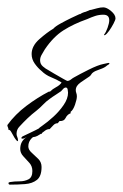

<svg xmlns="http://www.w3.org/2000/svg" viewBox="-48 -329 334 522"><path d="M0 55Q-4 53 -8.5 45.5Q-13 38 -17 30.5Q-21 23 -25 24Q-25 20 -26.5 17Q-28 14 -28 11Q-7 -18 23.5 -41Q54 -64 85 -80H88Q95 -87 104.5 -92Q114 -97 119 -104V-105Q106 -113 91 -119Q76 -125 65 -136Q55 -144 46.5 -156Q38 -168 38 -182Q38 -204 59 -222.5Q80 -241 97 -251Q102 -257 116.5 -265Q131 -273 146.5 -280.5Q162 -288 169 -291V-290Q176 -295 185 -297L197 -302H199Q207 -304 216 -306.5Q225 -309 233 -309Q242 -309 254 -299Q266 -289 266 -279Q266 -275 260.5 -264.5Q255 -254 248.5 -245Q242 -236 238 -234Q237 -234 236.5 -233.5Q236 -233 235 -233V-235Q240 -241 244.5 -253.5Q249 -266 249 -274Q249 -289 233 -289Q221 -289 210.5 -285.5Q200 -282 189 -277Q152 -264 124.5 -246.5Q97 -229 74 -195Q70 -188 65.5 -180.5Q61 -173 61 -165Q61 -155 68.5 -148.5Q76 -142 84 -138Q87 -136 99 -129Q111 -122 122.5 -115.5Q134 -109 135 -109Q140 -109 145 -113Q150 -117 154 -119Q168 -127 193 -139.5Q218 -152 233 -155L247 -158Q248 -158 250 -156Q249 -155 247 -153.5Q245 -152 243 -151Q237 -145 223.5 -140.5Q210 -136 205 -132Q202 -130 200 -126.5Q198 -123 195 -121Q186 -115 172 -105.5Q158 -96 158 -84Q158 -80 159.5 -76Q161 -72 161 -67Q161 -59 156 -44.5Q151 -30 144 -25V-21Q135 -18 130.5 -8.5Q126 1 114 0L109 6Q102 6 97 11.5Q92 17 87 22H86Q79 22 71.5 28.5Q64 35 53.5 40.5Q43 46 27 43Q23 44 20 46Q17 48 13 48Q10 48 10 46Q10 45 13 42Q17 40 34 32Q51 24 58 20Q58 19 62.5 16Q67 13 68 12Q81 3 97 -11.5Q113 -26 125 -43.5Q137 -61 137 -77Q137 -80 136 -85.5Q135 -91 131 -91Q127 -91 123.5 -87Q120 -83 118 -81Q111 -76 103 -71Q95 -66 87 -60Q77 -53 69 -44.5Q61 -36 51 -28Q38 -18 27 -7.5Q16 3 5 15Q-3 23 -3 35Q-3 39 -1 43.5Q1 48 1 53ZM66 33V35L61 34Q64 33 66 33ZM-21 173Q-25 173 -25 168Q-25 168 -23.5 167Q-22 166 -21 166Q-9 164 5 164Q19 164 29.5 158.5Q40 153 40 136Q40 123 32 114Q24 105 15.5 96Q7 87 7 76Q7 56 22.5 45Q38 34 60 34H61Q47 38 38 47Q29 56 29 69Q29 78 38 86Q47 94 56 103Q65 112 65 125Q65 150 52.5 160Q40 170 20 171.5Q0 173 -21 173Z"/></svg>

Font: Qwitcher Grypen
Style: Regular
Weight: 400
Designer: Robert E. Leuschke
Foundry: Robert E. Leuschke
Version: Version 1.100; ttfautohint (v1.8.3)